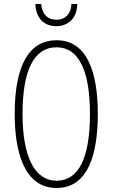

<svg xmlns="http://www.w3.org/2000/svg" viewBox="-20 -924 559 954"><path d="M364 -904H335C333 -857 306 -826 261 -826C215 -826 188 -856 185 -904H156C158 -831 202 -794 259 -794C322 -794 363 -837 364 -904ZM466 -358C466 -569 411 -724 261 -724C126 -724 53 -602 53 -358C53 -170 100 10 261 10C420 10 466 -162 466 -358ZM92 -358C92 -569 146 -689 261 -689C372 -689 427 -572 427 -358C427 -141 372 -26 261 -26C152 -26 92 -146 92 -358Z"/></svg>

Font: Noto Sans ExtraCondensed ExtraLight
Style: Regular
Weight: 200
Width: 2
Designer: Monotype Design Team
Foundry: Monotype Imaging Inc.
Version: Version 2.013